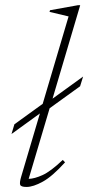

<svg xmlns="http://www.w3.org/2000/svg" viewBox="-20 -730 349 760"><path d="M37 -238 149 -319 251.5 -665 176 -683 178 -689.5 289 -709.5H297.5L188 -339.5L309 -427L297 -388.5L176.5 -301.5L93.5 -22Q116.5 -22.5 148.5 -37Q180.5 -51.5 228.5 -97L237.5 -87.5Q187.5 -32 149.5 -11Q111.5 10 85 10Q62.5 10 59.8 1.2Q57 -7.5 63.5 -29.5L138 -281L25.5 -199.5Z"/></svg>

Font: Newsreader Text ExtraLight
Style: Italic
Weight: 275
Italic angle: -17°
Designer: Hugues Gentile
Foundry: Production Type
Version: Version 1.001